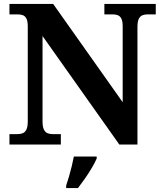

<svg xmlns="http://www.w3.org/2000/svg" viewBox="-20 -734 828 975"><path d="M28 0V-53H70Q84 -53 95.5 -57.5Q107 -62 114 -76Q121 -90 121 -118V-600Q121 -627 114 -640Q107 -653 95.5 -657Q84 -661 70 -661H28V-714H250L603 -215V-600Q603 -627 596 -640Q589 -653 577.5 -657Q566 -661 552 -661H510V-714H771V-661H729Q715 -661 703.5 -656.5Q692 -652 685 -638.5Q678 -625 678 -596V0H586L196 -551V-118Q196 -90 203 -76Q210 -62 221.5 -57.5Q233 -53 247 -53H289V0ZM316 208Q323 188 330.5 162Q338 136 344.5 109.5Q351 83 355 61H471V71Q462 92 446 119Q430 146 411.5 172.5Q393 199 376 221H316Z"/></svg>

Font: Noto Serif Tamil
Style: Bold
Weight: 700
Designer: Indian Type Foundry, Tom Grace, and the Monotype Design Team
Foundry: Monotype Imaging Inc.
Version: Version 2.003